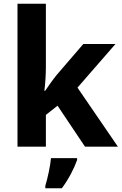

<svg xmlns="http://www.w3.org/2000/svg" viewBox="-20 -780 650 1021"><path d="M224 -423V-760H73V0H224V-169L286 -218L432 0H607L392 -314L594 -546H423L281 -381C263 -359 234 -318 220 -297H216C221 -335 224 -387 224 -423ZM390 71V61H251C248 101 233 169 221 208V221H309C346 171 373 118 390 71Z"/></svg>

Font: Noto Sans Canadian Aboriginal
Style: Bold
Weight: 700
Designer: Monotype Design Team, Typotheque's Kevin King
Foundry: Monotype Imaging Inc.
Version: Version 2.004